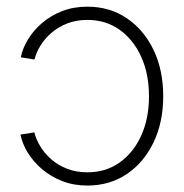

<svg xmlns="http://www.w3.org/2000/svg" viewBox="-20 -558 564 587"><path d="M247.1 9.3Q205.1 9.3 170.2 -4.4Q135.3 -18.1 108.6 -40.8Q82 -63.5 65.2 -90.8Q48.3 -118.2 42.5 -146.5L85 -153.3Q90.3 -131.8 103.5 -110.1Q116.7 -88.4 137.2 -70.6Q157.7 -52.7 185.3 -42Q212.9 -31.2 247.1 -31.2Q303.7 -31.2 345.9 -61.3Q388.2 -91.3 411.9 -143.8Q435.5 -196.3 435.5 -263.7Q435.5 -331.5 411.9 -384Q388.2 -436.5 345.9 -466.8Q303.7 -497.1 247.1 -497.1Q212.9 -497.1 185.5 -486.3Q158.2 -475.6 137.5 -457.8Q116.7 -439.9 103.8 -418.7Q90.8 -397.5 85.4 -376L43.5 -382.8Q49.3 -411.1 66.2 -438.5Q83 -465.8 109.4 -488.3Q135.7 -510.7 170.4 -524.2Q205.1 -537.6 247.1 -537.6Q315.4 -537.6 367.7 -502.2Q419.9 -466.8 449.5 -405.3Q479 -343.8 479 -263.7Q479 -184.6 449.5 -122.8Q419.9 -61 367.7 -25.9Q315.4 9.3 247.1 9.3Z"/></svg>

Font: Inter 24pt ExtraLight
Style: Regular
Weight: 250
Designer: Rasmus Andersson
Foundry: rsms
Version: Version 4.001;git-66647c0bb